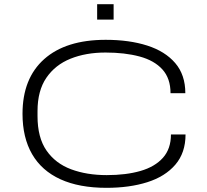

<svg xmlns="http://www.w3.org/2000/svg" viewBox="-20 -889 995 921"><path d="M491 12Q360 12 270 -29Q180 -70 134 -149.5Q88 -229 88 -343Q88 -513 192 -605.5Q296 -698 487 -698Q600 -698 686 -670.5Q772 -643 820.5 -586.5Q869 -530 869 -442H798Q798 -513 759 -556Q720 -599 649.5 -618Q579 -637 486 -637Q392 -637 318.5 -607.5Q245 -578 202.5 -516Q160 -454 160 -356V-332Q160 -229 203 -167Q246 -105 321 -77Q396 -49 492 -49Q585 -49 654 -69Q723 -89 761.5 -132Q800 -175 800 -244H870Q870 -156 821 -99Q772 -42 686.5 -15Q601 12 491 12ZM446 -795V-869H525V-795Z"/></svg>

Font: Archivo Expanded ExtraLight
Style: Regular
Weight: 250
Width: 7
Designer: Hector Gatti
Foundry: Omnibus-Type
Version: Version 2.001